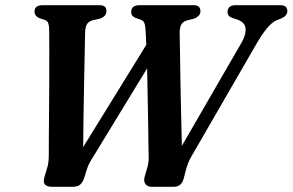

<svg xmlns="http://www.w3.org/2000/svg" viewBox="-20 -720 1128 740"><path d="M857 -673.5Q857 -700 888.5 -700H1060Q1075.5 -700 1081.5 -693.8Q1087.5 -687.5 1087.5 -677Q1087.5 -659 1063 -648.5L1046.5 -642Q1027 -633.5 1007.2 -609Q987.5 -584.5 967 -548.5L716.5 -115Q704 -93.5 696 -63L688.5 -34Q681 0 649 0H563.5Q548 0 540.2 -11.2Q532.5 -22.5 538 -40.5L547 -71.5Q553.5 -92 553 -112.5Q552.5 -133.5 552 -171.2Q551.5 -209 550.8 -257Q550 -305 549 -356.8Q548 -408.5 547 -456.5L337.5 -113Q328.5 -99 323 -88Q317.5 -77 313 -61.5L304 -33Q298.5 -17 288.8 -8.5Q279 0 258.5 0H181.5Q140 0 151 -36.5L162 -73.5Q168 -93 168 -121.5Q168 -140 168.2 -183.8Q168.5 -227.5 169 -285.2Q169.5 -343 169.8 -403.8Q170 -464.5 170 -517.8Q170 -571 169.5 -605Q169.5 -620.5 166 -630.5Q162.5 -640.5 151 -644L134.5 -649Q113 -657.5 113 -675Q113 -700 144 -700H362Q378 -700 384.2 -694Q390.5 -688 390 -677Q390 -657 366 -648.5L338 -642Q322.5 -638 315.8 -627.8Q309 -617.5 308 -596Q307.5 -569 306.5 -518.8Q305.5 -468.5 304.2 -405.5Q303 -342.5 302 -276.8Q301 -211 300.5 -153L544 -547.5Q542.5 -583 541 -604Q540 -623 536 -632Q532 -641 521 -644.5L502.5 -651Q485.5 -658 485.5 -673Q485.5 -700 518 -700H726Q752.5 -700 752.5 -677Q752.5 -666.5 746 -659.8Q739.5 -653 729.5 -648.5L699.5 -641Q684 -636 678 -624Q672 -612 672.5 -587.5Q673 -569.5 673.5 -533Q674 -496.5 674.8 -449.2Q675.5 -402 676.5 -350Q677.5 -298 678.8 -248.2Q680 -198.5 681 -158L912 -557.5Q928.5 -587 926.5 -610Q924.5 -633 897.5 -643.5L873.5 -651.5Q857 -658.5 857 -673.5Z"/></svg>

Font: Fraunces 72pt Soft SemiBold
Style: Italic
Weight: 600
Italic angle: -16°
Version: Version 1.000;[b76b70a41]